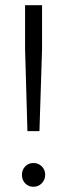

<svg xmlns="http://www.w3.org/2000/svg" viewBox="-20 -707 241 735"><path d="M76 -687H141V-519L131 -205H85L76 -519ZM153 -38Q153 -19 140 -5.5Q127 8 108 8Q89 8 76.5 -5Q64 -18 64 -38Q64 -57 76.5 -70Q89 -83 108 -83Q127 -83 140 -70Q153 -57 153 -38Z"/></svg>

Font: TypoPRO Montserrat Alternates
Style: Regular
Weight: 300
Designer: Julieta Ulanovsky
Foundry: Julieta Ulanovsky
Version: Version 6.001